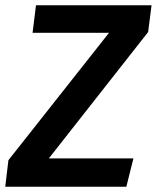

<svg xmlns="http://www.w3.org/2000/svg" viewBox="-36 -711 597 731"><path d="M150 -108H472L445 0H-16L-4 -101L379 -586H88L101 -691H541L528 -589Z"/></svg>

Font: Xgbmvzvtohvqztyvzapvmeyoton
Style: Regular
Weight: 500
Italic angle: -8°
Designer: Carrois Corporate & Edenspiekermann
Foundry: Carrois Corporate GbR & Edenspiekermann AG
Version: Version 2.001